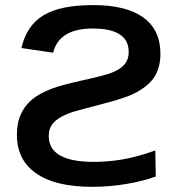

<svg xmlns="http://www.w3.org/2000/svg" viewBox="-20 -718 707 748"><path d="M586.9 -30.3Q535.2 -11.7 470.5 -1Q405.8 9.8 339.4 9.8Q195.8 9.8 120.8 -42.5Q45.9 -94.7 45.9 -192.4Q45.9 -231.9 56.4 -261Q66.9 -290 85.9 -311.5Q104.5 -333 130.9 -348.4Q157.2 -363.8 188.5 -375Q204.1 -380.9 233.9 -388.7Q263.7 -396.5 306.6 -406.2Q347.2 -415 377.2 -422.9Q407.2 -430.7 425.3 -439Q452.6 -451.2 467 -469.5Q481.4 -487.8 481.4 -515.6Q481.4 -606.9 341.3 -606.9Q210.4 -606.9 187 -512.7L63.5 -530.8Q83.5 -618.7 149.4 -658.4Q215.3 -698.2 342.8 -698.2Q471.7 -698.2 538.3 -649.9Q605 -601.6 605 -508.8Q605 -461.9 586.9 -427.7Q568.8 -393.6 528.8 -368.7Q504.9 -352.5 468 -339.4Q431.2 -326.2 382.8 -314Q335 -301.3 307.9 -294.2Q280.8 -287.1 266.4 -282.7Q252 -278.3 242.2 -273.9Q205.6 -259.3 187.7 -239Q169.9 -218.8 169.9 -188.5Q169.9 -137.2 214.4 -112.3Q258.8 -87.4 343.3 -87.4Q401.4 -87.4 457.3 -96.9Q513.2 -106.4 585 -131.8Z"/></svg>

Font: Arimo SemiBold
Style: Regular
Weight: 600
Designer: Steve Matteson
Foundry: Monotype Imaging Inc.
Version: Version 1.33